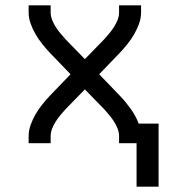

<svg xmlns="http://www.w3.org/2000/svg" viewBox="-20 -540 640 724"><path d="M578 164H495V0H429V-26Q429 -41 423.5 -55Q418 -69 410 -81.5Q402 -94 392.5 -105.5Q383 -117 373 -128L300 -203L227 -128Q217 -117 207.5 -105.5Q198 -94 190 -81.5Q182 -69 176.5 -55Q171 -41 171 -26V0H88V-26Q88 -48 95.5 -69Q103 -90 114 -109Q125 -128 139 -145.5Q153 -163 168 -179L246 -260L168 -341Q153 -357 139 -374.5Q125 -392 114 -411Q103 -430 95.5 -451Q88 -472 88 -494V-520H171V-494Q171 -479 176.5 -465Q182 -451 190 -438.5Q198 -426 207.5 -414.5Q217 -403 227 -392L300 -317L373 -392Q383 -403 392.5 -414.5Q402 -426 410 -438.5Q418 -451 423.5 -465Q429 -479 429 -494V-520H512V-494Q512 -472 504.5 -451Q497 -430 486 -411Q475 -392 461 -374.5Q447 -357 432 -341L354 -260L432 -179Q454 -156 473 -129.5Q492 -103 503 -74H578Z"/></svg>

Font: Bmono
Style: Regular
Weight: 400
Monospace: yes
Designer: Belleve Invis
Foundry: Belleve Invis
Version: Version 11.2.2; ttfautohint (v1.8.2)